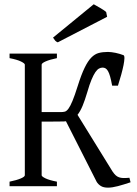

<svg xmlns="http://www.w3.org/2000/svg" viewBox="-20 -864 636 891"><path d="M585.9 -18.1Q553.7 -7.3 527.1 -0.2Q500.5 6.8 481.4 6.8Q460 6.8 447.8 -1Q435.5 -8.8 428.7 -20L286.1 -301.3Q282.2 -300.8 278.3 -300.5Q274.4 -300.3 270 -300.3Q260.3 -300.3 246.8 -300Q233.4 -299.8 219.7 -299.8H173.3V-50.8Q173.3 -44.9 190.9 -36.4Q208.5 -27.8 244.1 -21V0H24.4V-21Q57.6 -27.8 76.4 -35.9Q95.2 -43.9 95.2 -50.8V-564Q95.2 -569.8 77.4 -578.6Q59.6 -587.4 24.4 -594.2V-615.2H244.1V-594.2Q210.9 -587.4 192.1 -579.1Q173.3 -570.8 173.3 -564V-343.8H261.7Q272.5 -343.8 280.8 -345.9Q289.1 -348.1 297.6 -359.6Q306.2 -371.1 316.4 -395.8Q326.7 -420.4 340.8 -465.3Q357.4 -518.1 372.6 -549.3Q387.7 -580.6 403.8 -596.9Q419.9 -613.3 438.5 -618.2Q457 -623 481.4 -623Q488.8 -623 497.8 -621.8Q506.8 -620.6 516.6 -618.7Q526.4 -616.7 535.9 -613.8Q545.4 -610.8 553.2 -607.9Q557.6 -606 557.4 -593.5Q557.1 -581.1 553.2 -561.5Q549.3 -542 542.5 -517.3Q535.6 -492.7 527.3 -466.3H500.5Q495.6 -492.7 491 -509Q486.3 -525.4 481 -534.4Q475.6 -543.5 469.5 -546.9Q463.4 -550.3 456.1 -550.3Q447.8 -550.3 439.5 -545.9Q431.2 -541.5 422.6 -529.1Q414.1 -516.6 404.8 -494.6Q395.5 -472.7 385.3 -437Q374 -398.9 363.3 -373Q352.5 -347.2 339.8 -331.1L502.4 -67.9Q509.8 -57.1 516.6 -50.8Q523.4 -44.4 532.2 -41.3Q541 -38.1 552.5 -37.8Q564 -37.6 580.6 -39.1ZM248 -667.5Q239.7 -670.9 236.1 -675.5Q232.4 -680.2 226.1 -689.5L415 -844.2Q419.9 -841.3 428.2 -836.7Q436.5 -832 445.3 -826.9Q454.1 -821.8 461.4 -816.9Q468.8 -812 472.7 -808.1L477.1 -786.1Z"/></svg>

Font: Gentium Plus CyrE
Style: Regular
Weight: 400
Designer: J. Victor Gaultney, Annie Olsen, Iska Routamaa, Becca Hirsbrunner
Foundry: SIL International
Version: Version 5.000